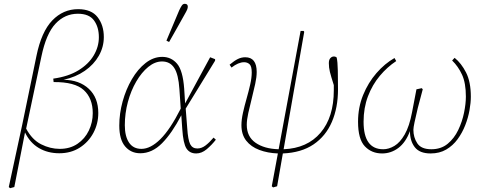

<svg xmlns="http://www.w3.org/2000/svg" viewBox="-20 -791 2516 1006"><path d="M197 -495 117 -117Q148 -59 195.5 -35Q243 -11 293 -11Q347 -11 386 -37.5Q425 -64 445.5 -107Q466 -150 466 -198Q466 -276 419 -319Q372 -362 261 -361L259 -379Q338 -390 391 -422.5Q444 -455 471 -500.5Q498 -546 498 -596Q498 -649 472.5 -684Q447 -719 388 -719Q320 -719 271 -667Q222 -615 197 -495ZM33 195 26 189 97 -140 171 -498Q197 -625 254 -684Q311 -743 389 -743Q459 -743 491.5 -701Q524 -659 524 -597Q524 -545 498 -499Q472 -453 424.5 -420Q377 -387 313 -373Q396 -372 445.5 -325.5Q495 -279 495 -199Q495 -143 469.5 -95Q444 -47 398 -17.5Q352 12 291 12Q230 12 183.5 -15.5Q137 -43 111 -97L55 189Z M634 -135Q634 -77 656 -44Q678 -11 721 -11Q769 -11 820.5 -62Q872 -113 927 -222L920 -324Q915 -401 893 -435Q871 -469 829 -469Q792 -469 757 -440.5Q722 -412 694 -364Q666 -316 650 -256.5Q634 -197 634 -135ZM715 12Q666 12 635.5 -24Q605 -60 605 -133Q605 -196 622.5 -259.5Q640 -323 671 -376Q702 -429 743 -461Q784 -493 830 -493Q877 -493 907.5 -457.5Q938 -422 945 -327L950 -249L1081 -491L1107 -481V-473L953 -222L961 -120Q965 -58 976.5 -35.5Q988 -13 1014 -13Q1036 -13 1056.5 -28.5Q1077 -44 1099 -70L1111 -59Q1090 -32 1063.5 -9.5Q1037 13 1008 13Q974 13 957 -13Q940 -39 935 -115L930 -187Q881 -93 829 -40.5Q777 12 715 12ZM852 -578Q869 -618 885.5 -657.5Q902 -697 919 -737Q927 -754 933 -762.5Q939 -771 948 -771Q964 -771 964 -756Q964 -749 960.5 -740.5Q957 -732 946 -713Q926 -677 906 -641.5Q886 -606 866 -571Z M1411 191 1404 185 1436 13Q1382 11 1338.5 -5.5Q1295 -22 1270 -54Q1245 -86 1245 -135Q1245 -164 1253 -200Q1261 -236 1272 -274.5Q1283 -313 1291 -348.5Q1299 -384 1299 -411Q1299 -444 1287.5 -454.5Q1276 -465 1259 -465Q1229 -465 1193 -437L1183 -452Q1208 -473 1226.5 -482Q1245 -491 1265 -491Q1325 -491 1325 -414Q1325 -387 1317 -350.5Q1309 -314 1299 -274.5Q1289 -235 1281 -199Q1273 -163 1273 -137Q1273 -75 1319 -43Q1365 -11 1440 -9L1555 -629H1571L1574 -624L1466 -9Q1590 -14 1659.5 -95.5Q1729 -177 1729 -318Q1729 -323 1729 -330Q1729 -337 1729 -345Q1714 -392 1708.5 -414.5Q1703 -437 1703 -460Q1703 -478 1711 -486.5Q1719 -495 1729 -495Q1735 -495 1738 -493.5Q1741 -492 1744 -490Q1749 -469 1750 -421Q1751 -373 1751 -323Q1751 -227 1719 -152.5Q1687 -78 1623 -34.5Q1559 9 1462 13L1432 185Z M1982 13Q1927 13 1891.5 -24.5Q1856 -62 1856 -153Q1856 -228 1882.5 -293Q1909 -358 1952.5 -408Q1996 -458 2047 -487L2056 -471Q2009 -440 1970 -393.5Q1931 -347 1908 -286.5Q1885 -226 1885 -153Q1885 -9 1988 -9Q2017 -9 2046.5 -26.5Q2076 -44 2100.5 -86.5Q2125 -129 2139 -203L2162 -323L2190 -329L2195 -323L2169 -225Q2158 -179 2152 -150.5Q2146 -122 2146 -111Q2146 -71 2166.5 -40Q2187 -9 2240 -9Q2291 -9 2325.5 -37.5Q2360 -66 2381 -110Q2402 -154 2411.5 -201Q2421 -248 2421 -285Q2421 -356 2401 -399.5Q2381 -443 2349 -474L2362 -488Q2397 -460 2422 -411Q2447 -362 2447 -284Q2447 -253 2440 -213.5Q2433 -174 2417.5 -134.5Q2402 -95 2377.5 -61.5Q2353 -28 2318 -7.5Q2283 13 2236 13Q2179 13 2153.5 -19.5Q2128 -52 2128 -104Q2106 -45 2067.5 -16Q2029 13 1982 13Z"/></svg>

Font: Source Serif 4 SmText ExtraLight
Style: Italic
Weight: 200
Italic angle: -12°
Designer: Frank Grießhammer
Foundry: Adobe
Version: Version 4.005;hotconv 1.1.0;makeotfexe 2.6.0